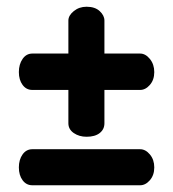

<svg xmlns="http://www.w3.org/2000/svg" viewBox="-20 -582 514 570"><path d="M237 -176Q215 -176 199 -187Q183 -198 183 -216V-315H76Q58 -315 47 -330Q36 -345 36 -368Q36 -391 47 -407Q58 -423 76 -423H183V-521Q183 -536 199 -549Q215 -562 237 -562Q262 -562 276 -549Q290 -536 290 -521V-423H396Q412 -423 425 -407Q438 -391 438 -368Q438 -345 425 -330Q412 -315 396 -315H290V-216Q290 -198 276 -187Q262 -176 237 -176ZM76 -32Q58 -32 47 -47Q36 -62 36 -85Q36 -108 47 -123.5Q58 -139 76 -139H396Q412 -139 425 -123.5Q438 -108 438 -85Q438 -62 425 -47Q412 -32 396 -32Z"/></svg>

Font: Dosis ExtraLight
Style: Bold
Weight: 700
Version: Version 3.001; ttfautohint (v1.8.2)